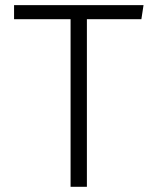

<svg xmlns="http://www.w3.org/2000/svg" viewBox="-20 -720 606 740"><path d="M252 0V-646H34.2V-700.2H533.2L524.9 -646H314.9V0Z"/></svg>

Font: LT Hoop Light
Style: Regular
Weight: 300
Designer: Daniel Lyons
Foundry: LyonsType
Version: Version 1.000